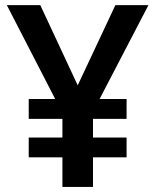

<svg xmlns="http://www.w3.org/2000/svg" viewBox="-20 -734 612 754"><path d="M138.2 -713.9H6.8L196.8 -345.2H92.8V-267.1H225.1V-193.8H92.8V-116.2H225.1V0H345.2V-116.2H477.1V-193.8H345.2V-267.1H477.1V-345.2H371.1L563 -713.9H433.1L285.2 -398.9Z"/></svg>

Font: Noto Reveo Sans
Style: Regular
Weight: 600
Designer: Monotype Design Team
Foundry: Monotype Imaging Inc.
Version: Version 2.007